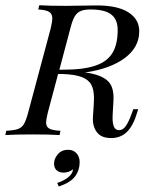

<svg xmlns="http://www.w3.org/2000/svg" viewBox="-46 -510 588 725"><path d="M457.3 -97.6H475.8L472.6 -87.1Q458.1 -37.1 434.3 -12.9Q410.5 11.3 373.4 11.3Q336.3 11.3 319.8 -10.9Q303.2 -33.1 304.8 -66.1L308.1 -116.9Q308.9 -124.2 308.9 -138.7Q308.9 -171 298.8 -189.9Q288.7 -208.9 262.9 -219Q237.1 -229 188.7 -230.6H183.9H173.4L134.7 -85.5Q128.2 -59.7 128.2 -46.8Q128.2 -31.5 139.9 -24.6Q151.6 -17.7 182.3 -16.1L179 0Q141.9 -2.4 79 -2.4Q8.1 -2.4 -25.8 0L-22.6 -16.1Q6.5 -17.7 21 -22.6Q35.5 -27.4 44 -41.1Q52.4 -54.8 60.5 -85.5L146 -404.8Q151.6 -430.6 151.6 -440.3Q151.6 -457.3 139.9 -464.9Q128.2 -472.6 98.4 -474.2L102.4 -490.3Q134.7 -487.9 201.6 -487.9Q240.3 -487.9 259.7 -488.7L319.4 -489.5Q398.4 -489.5 439.1 -463.3Q479.8 -437.1 479.8 -391.9Q479.8 -331.5 425 -290.7Q370.2 -250 275 -236.3L291.9 -233.9Q342.7 -224.2 364.1 -201.2Q385.5 -178.2 382.3 -127.4L379.8 -84.7Q379 -77.4 379 -65.3Q379 -42.7 384.7 -30.6Q390.3 -18.5 404 -18.5Q418.5 -18.5 429.8 -35.1Q441.1 -51.6 453.2 -86.3ZM178.2 -246.8H191.9Q269.4 -246.8 314.1 -262.1Q358.9 -277.4 378.6 -310.1Q398.4 -342.7 398.4 -396.8Q398.4 -436.3 374.2 -455.2Q350 -474.2 296 -474.2Q271.8 -474.2 258.1 -468.1Q244.4 -462.1 235.9 -447.6Q227.4 -433.1 220.2 -404.8ZM254.8 102.4Q254.8 132.3 237.9 155.6Q221 179 175.8 194.4L170.2 180.6Q191.9 174.2 210.1 160.5Q228.2 146.8 229.8 129Q223.4 134.7 213.7 138.3Q204 141.9 194.4 141.9Q178.2 141.9 168.1 133.1Q158.1 124.2 158.1 108.1Q158.1 88.7 172.6 72.2Q187.1 55.6 210.5 55.6Q231.5 55.6 243.1 69Q254.8 82.3 254.8 102.4Z"/></svg>

Font: Playfair Display SC
Style: Italic
Weight: 400
Italic angle: -14°
Designer: Claus Eggers Sørensen
Foundry: Claus Eggers Sørensen
Version: Version 1.202; ttfautohint (v1.6)